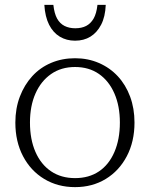

<svg xmlns="http://www.w3.org/2000/svg" viewBox="-20 -758 616 788"><path d="M532 -255Q532 -177 500.5 -117Q469 -57 414 -23.5Q359 10 288 10Q217 10 161.5 -23.5Q106 -57 74.5 -117Q43 -177 43 -255Q43 -313 61.5 -361.5Q80 -410 112.5 -445.5Q145 -481 190 -500Q235 -519 288 -519Q341 -519 386 -499.5Q431 -480 463.5 -445Q496 -410 514 -361.5Q532 -313 532 -255ZM103 -255Q103 -186 125.5 -134.5Q148 -83 189.5 -55Q231 -27 288 -27Q345 -27 386 -54.5Q427 -82 449.5 -134Q472 -186 472 -255Q472 -323 449.5 -374.5Q427 -426 386 -454.5Q345 -483 288 -483Q231 -483 189.5 -454Q148 -425 125.5 -374Q103 -323 103 -255ZM288 -591Q324 -591 351 -607.5Q378 -624 395 -656.5Q412 -689 414 -738H380Q376 -702 364 -681.5Q352 -661 333.5 -651.5Q315 -642 289 -642Q264 -642 245 -651.5Q226 -661 214.5 -681.5Q203 -702 199 -738H162Q165 -689 181.5 -656.5Q198 -624 225.5 -607.5Q253 -591 288 -591Z"/></svg>

Font: Roboto Serif 36pt ExtraLight
Style: Regular
Weight: 250
Designer: Greg Gazdowicz
Foundry: Commercial Type
Version: Version 1.008